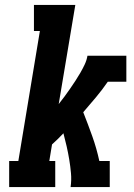

<svg xmlns="http://www.w3.org/2000/svg" viewBox="-20 -755 540 775"><path d="M17 0V-105H54L141 -630H117V-735H284L217 -335Q229 -350 240.5 -365.5Q252 -381 263 -397Q274 -413 284.5 -429Q295 -445 304.5 -461.5Q314 -478 322 -495Q330 -512 333 -530H490V-425H415Q393 -393 367.5 -362.5Q342 -332 316 -302Q335 -254 352.5 -205Q370 -156 381 -105H423V0H265Q269 -28 266.5 -56Q264 -84 259.5 -111Q255 -138 249 -164.5Q243 -191 236 -217Q225 -205 213.5 -194Q202 -183 190 -172L179 -105H203V0Z"/></svg>

Font: Iosevka Curly Slab XBdObl
Style: Regular
Weight: 800
Italic angle: -9°
Monospace: yes
Designer: Belleve Invis
Foundry: Belleve Invis
Version: Version 11.1.0; ttfautohint (v1.8.3)